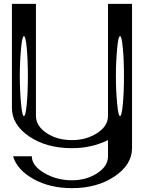

<svg xmlns="http://www.w3.org/2000/svg" viewBox="-20 -771 790 999"><path d="M89.8 -521.5Q83 -449.2 83 -375Q83 -300.8 89.8 -228.5Q95.7 -167 104.5 -167Q113.3 -167 119.1 -228.5Q125 -290 125 -375Q125 -460 119.1 -521.5Q113.3 -583 104.5 -583Q95.7 -583 89.8 -521.5ZM589.8 -521.5Q583 -449.2 583 -375Q583 -300.8 589.8 -228.5Q595.7 -167 604.5 -167Q613.3 -167 619.1 -228.5Q625 -290 625 -375Q625 -460 619.1 -521.5Q613.3 -583 604.5 -583Q595.7 -583 589.8 -521.5ZM667 -751V0Q667 85.9 575.2 147.5Q484.4 208 354.5 208Q240.2 208 155.3 161.1Q69.3 113.3 47.9 42H145.5Q145.5 90.8 210 128.9Q274.4 167 354.5 167Q429.7 167 486.3 129.9Q542 93.8 542 42V-42Q456.1 0 354.5 0Q222.7 0 132.8 -60.5Q42 -122.1 42 -209V-751H167V-168Q167 -116.2 221.7 -79.1Q276.4 -42 354.5 -42Q429.7 -42 486.3 -79.1Q542 -115.2 542 -168V-751Z"/></svg>

Font: okolaksMetalik
Style: bold
Weight: 700
Width: 7
Version: Version 0.6